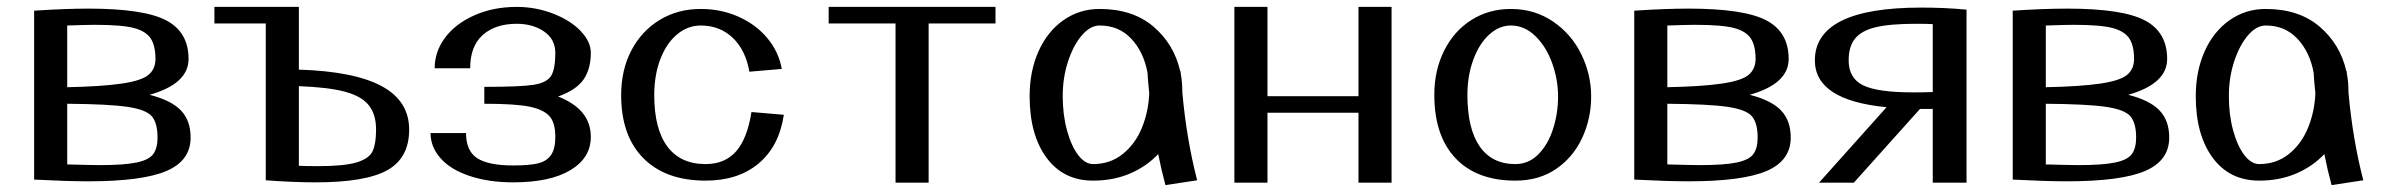

<svg xmlns="http://www.w3.org/2000/svg" viewBox="-20 -530 6918 557"><path d="M175 -456Q235 -458 255 -458Q335 -458 369.5 -448.5Q404 -439 417.5 -418Q431 -397 431 -359Q431 -330 411 -313Q391 -296 333 -287.5Q275 -279 175 -277ZM437 -131Q437 -100 424.5 -83Q412 -66 376 -58.5Q340 -51 269 -51Q247 -51 175 -53V-229Q296 -228 350 -220Q404 -212 420.5 -192.5Q437 -173 437 -131ZM414 -255Q527 -287 527 -359Q527 -437 462 -471Q397 -505 237 -505Q168 -505 79 -499V-9Q176 -4 236 -4Q393 -4 463 -34Q533 -64 533 -131Q533 -180 505 -209.5Q477 -239 414 -255Z M847 -49V-280Q932 -277 980.5 -264Q1029 -251 1050 -224.5Q1071 -198 1071 -154Q1071 -113 1061 -91.5Q1051 -70 1015 -59Q979 -48 903 -48Q867 -48 847 -49ZM847 -328V-510H602V-462H751V-7Q832 -1 896 -1Q1041 -1 1104 -36.5Q1167 -72 1167 -154Q1167 -237 1087.5 -280Q1008 -323 847 -328Z M1694 -133Q1694 -213 1599 -250Q1652 -269 1673 -299.5Q1694 -330 1694 -377Q1694 -409 1664.5 -440Q1635 -471 1584.5 -490.5Q1534 -510 1479 -510Q1411 -510 1356 -485.5Q1301 -461 1271 -420.5Q1241 -380 1241 -332H1344Q1344 -396 1380.5 -428.5Q1417 -461 1479 -461Q1526 -461 1558.5 -438.5Q1591 -416 1591 -377Q1591 -329 1578.5 -309.5Q1566 -290 1528 -284Q1490 -278 1385 -278V-229Q1476 -229 1516.5 -220.5Q1557 -212 1574 -193Q1591 -174 1591 -133Q1591 -99 1579 -81Q1567 -63 1542.5 -56.5Q1518 -50 1469 -50Q1397 -50 1364.5 -71Q1332 -92 1332 -144H1229Q1229 -104 1258 -71Q1287 -38 1342.5 -19.5Q1398 -1 1469 -1Q1576 -1 1635 -36.5Q1694 -72 1694 -133Z M1782 -254Q1782 -136 1846.5 -71Q1911 -6 2027 -6Q2121 -6 2180.5 -55.5Q2240 -105 2254 -197L2160 -205Q2148 -128 2115.5 -91Q2083 -54 2027 -54Q1954 -54 1916 -105Q1878 -156 1878 -254Q1878 -312 1895.5 -358Q1913 -404 1944 -430Q1975 -456 2013 -456Q2068 -456 2105.5 -420.5Q2143 -385 2154 -322L2248 -330Q2239 -380 2206 -419.5Q2173 -459 2122.5 -481.5Q2072 -504 2013 -504Q1946 -504 1893.5 -472Q1841 -440 1811.5 -383.5Q1782 -327 1782 -254Z M2384 -510V-462H2578V0H2674V-462H2868V-510Z M3314 -260Q3312 -207 3293 -160Q3274 -113 3237.5 -83.5Q3201 -54 3151 -54Q3128 -54 3108 -80Q3088 -106 3075.5 -151.5Q3063 -197 3063 -251Q3063 -305 3078.5 -352Q3094 -399 3118.5 -427.5Q3143 -456 3170 -456Q3226 -456 3262 -417.5Q3298 -379 3309 -319Q3310 -297 3314 -260ZM3361 7 3453 -7Q3422 -127 3410 -262Q3410 -290 3406 -313Q3405 -316 3405 -323H3404Q3386 -402 3326 -453Q3266 -504 3170 -504Q3111 -504 3064.5 -471Q3018 -438 2992.5 -380.5Q2967 -323 2967 -251Q2967 -139 3016 -72.5Q3065 -6 3151 -6Q3210 -6 3258 -26.5Q3306 -47 3340 -83Q3349 -37 3361 7Z M3921 -251H3657V-510H3561V0H3657V-203H3921V0H4017V-510H3921Z M4363 -456Q4403 -456 4434.5 -425Q4466 -394 4483 -346.5Q4500 -299 4500 -250Q4500 -201 4485.5 -156Q4471 -111 4443 -82.5Q4415 -54 4376 -54Q4308 -54 4272.5 -105.5Q4237 -157 4237 -255Q4237 -310 4254 -356.5Q4271 -403 4300 -429.5Q4329 -456 4363 -456ZM4141 -255Q4141 -136 4202.5 -71Q4264 -6 4376 -6Q4445 -6 4494.5 -40Q4544 -74 4570 -130Q4596 -186 4596 -250Q4596 -314 4567.5 -372.5Q4539 -431 4485.5 -467.5Q4432 -504 4363 -504Q4299 -504 4248.5 -472Q4198 -440 4169.5 -383Q4141 -326 4141 -255Z M4817 -456Q4877 -458 4897 -458Q4977 -458 5011.5 -448.5Q5046 -439 5059.5 -418Q5073 -397 5073 -359Q5073 -330 5053 -313Q5033 -296 4975 -287.5Q4917 -279 4817 -277ZM5079 -131Q5079 -100 5066.5 -83Q5054 -66 5018 -58.5Q4982 -51 4911 -51Q4889 -51 4817 -53V-229Q4938 -228 4992 -220Q5046 -212 5062.5 -192.5Q5079 -173 5079 -131ZM5056 -255Q5169 -287 5169 -359Q5169 -437 5104 -471Q5039 -505 4879 -505Q4810 -505 4721 -499V-9Q4818 -4 4878 -4Q5035 -4 5105 -34Q5175 -64 5175 -131Q5175 -180 5147 -209.5Q5119 -239 5056 -255Z M5554 -508Q5399 -508 5322 -469.5Q5245 -431 5245 -355Q5245 -239 5453 -219L5257 0H5358L5550 -214H5587V0H5685V-502Q5624 -508 5554 -508ZM5530 -262Q5427 -262 5385 -282.5Q5343 -303 5343 -355Q5343 -395 5361.5 -418Q5380 -441 5421.5 -451Q5463 -461 5538 -461Q5572 -461 5587 -460V-263Q5569 -262 5530 -262Z M5915 -456Q5975 -458 5995 -458Q6075 -458 6109.5 -448.5Q6144 -439 6157.5 -418Q6171 -397 6171 -359Q6171 -330 6151 -313Q6131 -296 6073 -287.5Q6015 -279 5915 -277ZM6177 -131Q6177 -100 6164.5 -83Q6152 -66 6116 -58.5Q6080 -51 6009 -51Q5987 -51 5915 -53V-229Q6036 -228 6090 -220Q6144 -212 6160.5 -192.5Q6177 -173 6177 -131ZM6154 -255Q6267 -287 6267 -359Q6267 -437 6202 -471Q6137 -505 5977 -505Q5908 -505 5819 -499V-9Q5916 -4 5976 -4Q6133 -4 6203 -34Q6273 -64 6273 -131Q6273 -180 6245 -209.5Q6217 -239 6154 -255Z M6697 -260Q6695 -207 6676 -160Q6657 -113 6620.5 -83.5Q6584 -54 6534 -54Q6511 -54 6491 -80Q6471 -106 6458.5 -151.5Q6446 -197 6446 -251Q6446 -305 6461.5 -352Q6477 -399 6501.5 -427.5Q6526 -456 6553 -456Q6609 -456 6645 -417.5Q6681 -379 6692 -319Q6693 -297 6697 -260ZM6744 7 6836 -7Q6805 -127 6793 -262Q6793 -290 6789 -313Q6788 -316 6788 -323H6787Q6769 -402 6709 -453Q6649 -504 6553 -504Q6494 -504 6447.5 -471Q6401 -438 6375.5 -380.5Q6350 -323 6350 -251Q6350 -139 6399 -72.5Q6448 -6 6534 -6Q6593 -6 6641 -26.5Q6689 -47 6723 -83Q6732 -37 6744 7Z"/></svg>

Font: LXGW Marker Gothic
Style: Regular
Weight: 400
Version: Version 1.001